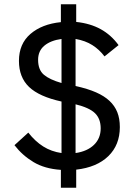

<svg xmlns="http://www.w3.org/2000/svg" viewBox="-20 -800 639 902"><path d="M266 82V-2Q190 -7 137.5 -38.5Q85 -70 48 -118L113 -177Q145 -136 183 -112Q221 -88 269 -81V-323Q164 -346 116.5 -391.5Q69 -437 69 -514Q69 -594 123 -640.5Q177 -687 266 -696V-780H338V-697Q404 -690 453 -663Q502 -636 537 -588L471 -535Q447 -567 414 -588Q381 -609 335 -617V-396Q393 -383 431.5 -366Q470 -349 494.5 -326Q519 -303 531 -273Q543 -243 543 -203Q543 -119 489 -66.5Q435 -14 338 -3V82ZM453 -197Q453 -242 426.5 -268Q400 -294 335 -310V-81Q390 -89 421.5 -119.5Q453 -150 453 -197ZM159 -519Q159 -472 186 -449Q213 -426 269 -410V-617Q218 -610 188.5 -585.5Q159 -561 159 -519Z"/></svg>

Font: IBM Plex Sans Devanagari Text
Style: Regular
Weight: 450
Designer: Mike Abbink, Paul van der Laan, Pieter van Rosmalen, Erin McLaughlin
Foundry: Bold Monday
Version: Version 1.1